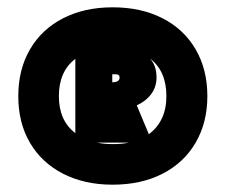

<svg xmlns="http://www.w3.org/2000/svg" viewBox="-20 -731 617 525"><path d="M547 -468Q547 -396 515 -341Q483 -286 424.5 -256Q366 -226 288 -226Q211 -226 152.5 -256Q94 -286 62 -340.5Q30 -395 30 -468Q30 -541 62 -596Q94 -651 152.5 -681Q211 -711 288 -711Q366 -711 424.5 -681Q483 -651 515 -596Q547 -541 547 -468ZM435 -468Q435 -537 390 -571Q408 -552 408 -519Q408 -494 394 -474.5Q380 -455 354 -443L387 -364Q435 -400 435 -468ZM186 -367V-570Q141 -536 141 -468Q141 -401 186 -367ZM307 -519Q307 -528 296 -528H287V-506Q307 -506 307 -519ZM289 -337Q315 -337 332 -341H246Q263 -337 289 -337Z"/></svg>

Font: Ysabeau Black
Style: Regular
Weight: 900
Designer: Christian Thalmann (Catharsis Fonts)
Version: Version 0.003